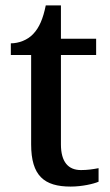

<svg xmlns="http://www.w3.org/2000/svg" viewBox="-20 -679 407 709"><path d="M241 10C283 10 326 0 344 -8V-58C323 -54 303 -51 279 -51C232 -51 205 -81 205 -146V-476H335V-536H205V-659H149C139 -610 125 -577 103 -554C82 -531 49 -519 20 -519V-476H95V-146C95 -30 143 10 241 10Z"/></svg>

Font: Noto Serif Tamil Medium
Style: Italic
Weight: 500
Italic angle: -12°
Designer: Indian Type Foundry, Tom Grace, and the Monotype Design Team
Foundry: Monotype Imaging Inc.
Version: Version 2.003